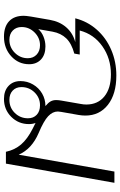

<svg xmlns="http://www.w3.org/2000/svg" viewBox="165 -776 620 991"><g transform="rotate(90 475.5 -280.0)"><path d="M923 -560 824 0H763Q753 -46 725 -78.5Q697 -111 644 -138L614 -153Q620 -138 620 -119Q620 -65 582.5 -27.5Q545 10 490 10Q448 10 423 -13.5Q398 -37 398 -75Q398 -110 415.5 -140Q433 -170 462.5 -187Q492 -204 527 -204Q510 -218 503 -230.5Q496 -243 496 -259Q496 -272 499 -288L516 -386Q519 -401 519 -415Q519 -474 477.5 -508Q436 -542 363 -542Q281 -542 218.5 -498Q156 -454 137 -381H261L256 -353Q204 -339 177.5 -311.5Q151 -284 143 -241L130 -167Q144 -184 168.5 -194Q193 -204 219 -204Q262 -204 286.5 -181Q311 -158 311 -120Q311 -65 270 -27.5Q229 10 169 10Q117 10 89 -16.5Q61 -43 61 -92Q61 -103 65 -129L82 -227Q91 -278 121 -312Q151 -346 197 -358H74Q90 -421 132.5 -469Q175 -517 236.5 -543.5Q298 -570 369 -570Q465 -570 520.5 -526.5Q576 -483 576 -410Q576 -394 573 -376L557 -285Q555 -273 555 -268Q555 -241 579.5 -218Q604 -195 666 -169Q748 -134 778 -66L865 -560ZM119 -81Q119 -53 137 -35.5Q155 -18 185 -18Q224 -18 252 -46Q280 -74 280 -113Q280 -141 261.5 -158.5Q243 -176 213 -176Q175 -176 147 -148Q119 -120 119 -81ZM590 -114Q590 -142 572 -159Q554 -176 523 -176Q484 -176 456.5 -148Q429 -120 429 -80Q429 -52 447 -35Q465 -18 495 -18Q535 -18 562.5 -46Q590 -74 590 -114Z"/></g></svg>

Font: Fahkwang ExtraLight
Style: Italic
Weight: 275
Italic angle: -10°
Designer: Suppakit Chalermlarp | Katatrad Co.,Ltd.
Foundry: Cadson Demak Co.,Ltd.
Version: Version 1.000; ttfautohint (v1.6)